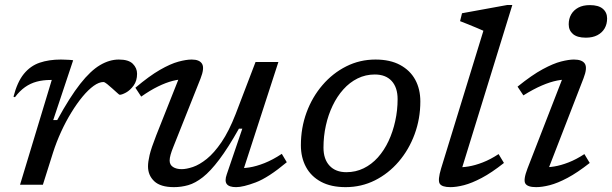

<svg xmlns="http://www.w3.org/2000/svg" viewBox="-20 -760 2518 790"><path d="M193 -431Q192 -431 190.5 -431Q189 -431 188 -431Q157 -431 131 -424Q105 -417 83 -401.5Q61 -386 41.5 -360L35.5 -362Q51 -422.5 78 -455.8Q105 -489 143.2 -502Q181.5 -515 230.5 -515Q238.5 -515 246.8 -514.5Q255 -514 263.8 -513.8Q272.5 -513.5 281 -512L199 -266H215.5Q267.5 -361 310.2 -415.2Q353 -469.5 391.8 -492.2Q430.5 -515 469 -515Q509 -515 526.5 -497.5Q544 -480 544 -456.5Q544 -427.5 529.8 -408Q515.5 -388.5 498.5 -379.2Q481.5 -370 472.5 -370Q470.5 -370 461.8 -378.2Q453 -386.5 442 -396Q431 -406 420.8 -414.2Q410.5 -422.5 405.5 -422.5Q387.5 -422.5 365.5 -406.8Q343.5 -391 320 -362.8Q296.5 -334.5 273.8 -297.5Q251 -260.5 231.5 -218Q212 -175.5 198 -131.5L156.5 0H62.5Z M913 -42.5 977 -230.5H963Q918.5 -151.5 882.2 -103.5Q846 -55.5 814.8 -31Q783.5 -6.5 754.5 1.8Q725.5 10 696 10Q640.5 10 614.8 -14.2Q589 -38.5 589 -75.5Q589 -94 595.5 -122Q602 -150 623 -203.5L726 -463L740.5 -433Q718.5 -434.5 690.5 -427.2Q662.5 -420 630.2 -404.2Q598 -388.5 561 -362.5L537 -399Q594.5 -447.5 638 -472.5Q681.5 -497.5 713.8 -506.2Q746 -515 769 -515Q801 -515 811.5 -497.2Q822 -479.5 805 -436.5L693 -155Q686 -138 682 -123.8Q678 -109.5 678 -99.5Q678 -82 691.8 -73Q705.5 -64 727.5 -64Q747 -64 773.8 -73Q800.5 -82 830.8 -106.2Q861 -130.5 891.5 -175.2Q922 -220 949.5 -290.5L1031.5 -505H1125.5L974 -38L953.5 -69Q976.5 -66.5 1005.5 -71Q1034.5 -75.5 1068.5 -89Q1102.5 -102.5 1139.5 -127L1160 -92.5Q1084 -29 1032.2 -9.5Q980.5 10 951.5 10Q922.5 10 913 -2.8Q903.5 -15.5 913 -42.5Z M1525 -515Q1585 -515 1626.2 -492.8Q1667.5 -470.5 1688.5 -432Q1709.5 -393.5 1709.5 -342.5Q1709.5 -271.5 1686 -207.8Q1662.5 -144 1620.5 -95Q1578.5 -46 1522.8 -18Q1467 10 1402 10Q1342 10 1301 -12Q1260 -34 1239 -73Q1218 -112 1218 -162.5Q1218 -233.5 1241.2 -297Q1264.5 -360.5 1306.8 -409.8Q1349 -459 1404.8 -487Q1460.5 -515 1525 -515ZM1405 -51.5Q1443.5 -51.5 1476.2 -67.5Q1509 -83.5 1534.8 -112.2Q1560.5 -141 1578.5 -179.2Q1596.5 -217.5 1606.2 -261.8Q1616 -306 1616 -352Q1616 -400 1591.5 -426.8Q1567 -453.5 1522 -453.5Q1484 -453.5 1451.2 -437.2Q1418.5 -421 1392.8 -392.2Q1367 -363.5 1348.8 -325.5Q1330.5 -287.5 1320.8 -243.5Q1311 -199.5 1311 -152.5Q1311 -105 1336 -78.2Q1361 -51.5 1405 -51.5Z M1969 -633.5Q1960 -637.5 1942.8 -644.8Q1925.5 -652 1906.5 -659.8Q1887.5 -667.5 1873 -673L1881 -705.5L2067.5 -739.5H2088L1873 -42.5L1856.5 -72Q1879.5 -70.5 1907.2 -75Q1935 -79.5 1966.5 -91.8Q1998 -104 2031.5 -126L2053.5 -89.5Q2003 -49.5 1962.2 -28Q1921.5 -6.5 1889.5 1.8Q1857.5 10 1833.5 10Q1798 10 1789.2 -4.5Q1780.5 -19 1795 -67Z M2150.5 -67 2304 -462 2322.5 -433Q2300.5 -434 2272.2 -428.5Q2244 -423 2209.5 -408.2Q2175 -393.5 2133.5 -367.5L2109.5 -403.5Q2169 -451.5 2213 -475.2Q2257 -499 2288.8 -507Q2320.5 -515 2341.5 -515Q2375.5 -515 2386.5 -497.8Q2397.5 -480.5 2381 -438L2227.5 -42L2209.5 -72Q2232.5 -70.5 2260.2 -75Q2288 -79.5 2319.5 -91.8Q2351 -104 2384.5 -126L2406.5 -89.5Q2355.5 -49.5 2315 -28Q2274.5 -6.5 2242.5 1.8Q2210.5 10 2186 10Q2150.5 10 2141.5 -5Q2132.5 -20 2150.5 -67ZM2320 -660Q2320 -683 2330.2 -700.8Q2340.5 -718.5 2359.8 -728.8Q2379 -739 2407 -739Q2442.5 -739 2460.2 -724Q2478 -709 2478 -684Q2478 -661 2467.8 -643.2Q2457.5 -625.5 2438 -615.2Q2418.5 -605 2390.5 -605Q2355 -605 2337.5 -620Q2320 -635 2320 -660Z"/></svg>

Font: Newsreader 7pt
Style: Italic
Weight: 400
Italic angle: -17°
Designer: Hugues Gentile
Foundry: Production Type
Version: Version 1.003